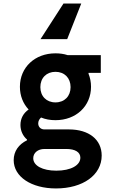

<svg xmlns="http://www.w3.org/2000/svg" viewBox="-20 -850 640 1080"><path d="M92 -362C92 -311 110 -267 141 -234C112 -214 95 -184 95 -147C95 -114 109 -85 132 -65V-61C85 -38 57 1 57 51C57 144 156 210 295 210C447 210 552 134 552 25C552 -65 480 -122 368 -122H230C209 -122 195 -136 195 -156C195 -169 201 -180 211 -189C235 -179 262 -174 292 -174C408 -174 492 -253 492 -362C492 -388 487 -413 478 -435V-440H547V-540H360C339 -547 316 -550 292 -550C176 -550 92 -471 92 -362ZM230 -12H353C403 -12 432 6 432 37C432 80 378 110 297 110C219 110 167 82 167 40C167 10 193 -12 230 -12ZM292 -274C241 -274 207 -309 207 -360C207 -411 241 -446 292 -446C343 -446 377 -411 377 -360C377 -309 343 -274 292 -274ZM208 -630H358L437 -830H337Z"/></svg>

Font: CommitMono
Style: Bold
Weight: 700
Monospace: yes
Designer: Eigil Nikolajsen
Foundry: Eigil Nikolajsen
Version: Version 1.143